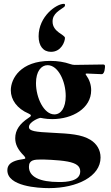

<svg xmlns="http://www.w3.org/2000/svg" viewBox="-20 -758 570 986"><path d="M231.5 208.1C376.4 208.1 496.4 147.7 496.4 51.1C496.4 11.4 476.6 -19.9 444.6 -39.8C398.4 -68.2 336.6 -71.7 252.1 -76C161.2 -80.3 128.6 -84.5 128.6 -105.8C128.6 -132.1 179.7 -152 186.1 -152.7C191.1 -153.4 210.9 -146.3 247.9 -146.3C352.3 -146.3 448.2 -201.7 448.2 -294.7C448.2 -323.9 438.2 -350.5 422.6 -371.8C417.6 -378.6 418.7 -380.3 426.8 -380.3C470.9 -378.9 498.9 -377.1 502.1 -377.1C518.5 -377.1 519.2 -414.1 519.2 -417.6C519.2 -423.3 517 -426.8 509.2 -426.8C501.1 -426.8 490.8 -426.8 362.9 -424.7C354.8 -425.1 348.7 -426.1 340.9 -429C310.7 -439.6 275.9 -445.3 237.9 -445.3C86.6 -445.3 35.5 -355.1 35.5 -294C35.5 -246.4 66.8 -200.3 127.1 -174.7C134.9 -171.2 138.5 -168.3 138.5 -164.8C138.5 -160.5 134.2 -157.7 125.7 -152C81.7 -122.9 58.2 -90.2 58.2 -48.3C58.2 -17.8 70.3 9.2 103.7 42.6C105.8 44.7 110.1 51.1 110.1 54C110.1 61.1 86.6 58.2 58.2 68.2C28.4 78.8 17.8 95.2 17.8 116.5C17.8 198.9 174.7 208.1 231.5 208.1ZM128.6 98.7C128.6 63.2 155.5 61.1 192.5 61.1C199.6 61.1 279.1 62.5 327.4 71.7C372.2 80.3 392 95.2 392 122.2C392 173.3 321 176.8 284.1 176.8C181.8 176.8 128.6 149.1 128.6 98.7ZM164.8 -331C164.8 -392 191.8 -423.3 224.4 -423.3C278.4 -423.3 317.5 -340.9 317.5 -264.9C317.5 -204.5 293.3 -170.5 259.2 -170.5C205.3 -170.5 164.8 -256.4 164.8 -331ZM178.3 -571.7C178.3 -522.7 201.7 -491.8 241.8 -491.8C295.1 -491.8 313.6 -544.7 313.6 -563.2C313.6 -580.3 249.6 -593.4 250 -647.4C249.6 -690.3 290.1 -706.7 308.9 -721.9C312.1 -724.4 313.9 -727.6 313.9 -730.5C313.9 -734.4 313.6 -738.3 307.9 -738.3C269.9 -738.3 178.3 -674.4 178.3 -571.7Z"/></svg>

Font: Margiela Serif
Style: Bold
Weight: 700
Designer: Andreas Faust, Stefan Endress
Version: Version 1.002;FEAKit 1.0